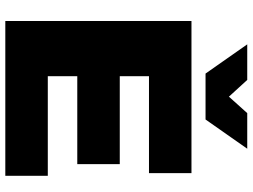

<svg xmlns="http://www.w3.org/2000/svg" viewBox="-134 -817 951 723"><g transform="rotate(90 341.5 -455.5)"><path d="M59 -701H632V-541H267V-431H598V-271H267V-160H642V0H59ZM406 -911H540L430 -754H257L147 -911H281L344 -842Z"/></g></svg>

Font: #9Slide03 Montserrat ExtraBold
Style: Regular
Weight: 800
Designer: Julieta Ulanovsky
Foundry: Julieta Ulanovsky
Version: Version 6.001